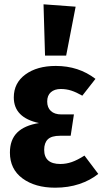

<svg xmlns="http://www.w3.org/2000/svg" viewBox="-20 -854 477 891"><path d="M423 -488 362 -410Q334 -426 311 -433.5Q288 -441 262 -441Q233 -441 216 -426Q199 -411 199 -383Q199 -355 216 -339Q233 -323 265 -323H323L308 -224H259Q219 -224 202 -207.5Q185 -191 185 -159Q185 -93 260 -93Q287 -93 313 -102Q339 -111 372 -132L436 -47Q399 -17 348 0Q297 17 236 17Q143 17 84.5 -26Q26 -69 26 -146Q26 -205 59.5 -238.5Q93 -272 161 -283Q44 -308 44 -402Q44 -469 98 -508.5Q152 -548 239 -548Q345 -548 423 -488ZM331 -823 287 -596H189L182 -834Z"/></svg>

Font: Fira Sans Condensed
Style: Bold
Weight: 700
Width: 3
Designer: bBox Type GmbH & Carrois Corporate GbR & Edenspiekermann AG
Foundry: bBox Type GmbH & Carrois Corporate GbR & Edenspiekermann AG
Version: Version 4.301